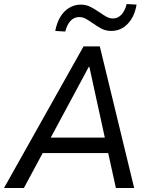

<svg xmlns="http://www.w3.org/2000/svg" viewBox="-40 -936 747 956"><path d="M-20 0 376 -705H457L628 0H537L493 -200L527 -174H141L186 -199L79 0ZM402 -603 202 -231 184 -251H508L486 -232L405 -603ZM285 -779 235 -782Q243 -823 260.5 -852Q278 -881 304.5 -897Q331 -913 362 -913Q390 -913 413 -900.5Q436 -888 455 -875Q472 -863 488.5 -853.5Q505 -844 522 -844Q547 -844 564.5 -863Q582 -882 591 -916L640 -913Q630 -853 596 -817.5Q562 -782 514 -782Q485 -782 463 -794.5Q441 -807 421 -821Q404 -833 388 -842Q372 -851 354 -851Q329 -851 311.5 -832.5Q294 -814 285 -779Z"/></svg>

Font: Nunito Sans 10pt SemiCondensed Medium
Style: Italic
Weight: 500
Width: 4
Italic angle: -9°
Designer: Vernon Adams
Foundry: Vernon Adams
Version: Version 3.101;gftools[0.9.27]